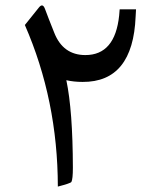

<svg xmlns="http://www.w3.org/2000/svg" viewBox="-20 -689 575 705"><path d="M223.6 -394.5Q247.1 -282.7 247.6 -73.2Q247.6 -31.2 242.2 -21Q239.7 -16.1 192.4 -3.9Q191.9 -321.3 71.3 -597.2L123 -661.6Q136.7 -678.7 145 -656.7Q156.7 -625 179.2 -568.8Q211.4 -486.8 293.5 -486.8Q402.3 -486.8 417.5 -631.8L419.4 -654.8H479.5L478 -628.4Q468.3 -387.2 283.2 -388.2Q251 -388.2 223.6 -394.5Z"/></svg>

Font: Sahel WOL
Style: WOL
Weight: 400
Foundry: Saber Rastikerdar (saber.rastikerdar@gmail.com)
Version: Version 1.0.0-alpha22